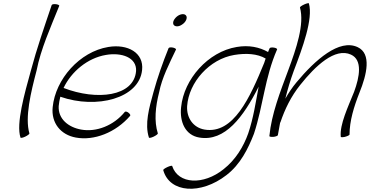

<svg xmlns="http://www.w3.org/2000/svg" viewBox="-20 -834 2275 1181"><path d="M298 -803C253 -670 206 -535 170 -400C131 -259 78 -73 106 12C106 16 119 14 134 7C149 0 161 -9 161 -13C132 -112 170 -267 205 -400C231 -533 291 -665 344 -797C347 -801 339 -806 326 -808C313 -810 300 -808 298 -803Z M780 -121C784 -125 780 -133 771 -140C763 -147 752 -150 748 -146C679 -61 572 -20 479 -37C401 -51 337 -102 341 -181C343 -200 346 -220 351 -239C575 -161 836 -229 854 -403C866 -510 765 -565 646 -545C470 -516 321 -347 304 -175C294 -78 353 -5 446 12C558 33 691 -18 780 -121ZM631 -496C727 -513 822 -481 817 -397C804 -240 575 -214 371 -293C419 -394 519 -477 631 -496Z M1124 -709C1129 -719 1130 -729 1126 -736C1122 -743 1115 -747 1105 -747C1095 -747 1083 -743 1073 -736C1063 -729 1054 -719 1049 -709C1044 -699 1044 -690 1047 -683C1051 -676 1059 -672 1069 -672C1079 -672 1090 -676 1100 -683C1111 -690 1119 -699 1124 -709ZM1017 -538C981 -449 949 -358 924 -267C897 -170 869 -71 896 12C896 16 909 14 924 7C939 0 951 -9 951 -13C927 -89 936 -178 959 -267C976 -355 1021 -442 1062 -528C1065 -533 1057 -538 1045 -541C1033 -544 1020 -543 1017 -538Z M1639 -538C1635 -530 1632 -522 1629 -514C1576 -544 1511 -558 1436 -545C1260 -516 1111 -347 1094 -175C1084 -84 1120 -2 1206 12C1364 39 1478 -116 1571 -301C1553 -205 1539 -109 1507 -14C1478 68 1429 149 1355 207C1232 306 1076 300 1039 187C1039 184 1026 186 1011 193C995 200 983 209 984 212C1023 354 1216 365 1373 243C1459 177 1506 81 1542 -11C1599 -184 1609 -358 1684 -529C1687 -533 1679 -539 1666 -541C1654 -543 1642 -542 1639 -538ZM1238 -37C1169 -49 1127 -108 1131 -181C1141 -328 1269 -471 1421 -496C1493 -508 1563 -504 1614 -474C1611 -465 1608 -456 1605 -447C1518 -234 1416 -7 1238 -37Z M1705 -82C1732 -162 1770 -241 1827 -312C1920 -429 2041 -543 2139 -498C2211 -465 2192 -361 2158 -269C2121 -177 2069 -68 2076 6C2075 11 2086 11 2101 8C2116 4 2129 -2 2130 -6C2130 -90 2157 -178 2191 -264C2237 -377 2266 -504 2180 -544C2067 -597 1919 -466 1804 -328C1777 -296 1755 -262 1735 -227C1749 -284 1766 -341 1787 -398C1841 -540 1907 -718 1880 -813C1880 -816 1867 -814 1852 -807C1836 -800 1824 -791 1825 -788C1854 -685 1802 -534 1753 -402C1703 -268 1650 -132 1637 2C1635 6 1646 9 1660 8C1674 7 1687 2 1689 -2C1694 -28 1698 -53 1703 -79C1704 -80 1704 -81 1705 -82Z"/></svg>

Font: Nupuram Thin Italic
Style: Regular
Weight: 100
Designer: Santhosh Thottingal (santhosh.thottingal@gmail.com)
Foundry: SMC
Version: Version 1.000